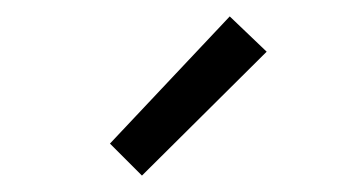

<svg xmlns="http://www.w3.org/2000/svg" viewBox="-20 -750 420 234"><path d="M260 -730 114 -575 153 -536 305 -687Z"/></svg>

Font: Cantarell
Style: Oblique
Weight: 400
Italic angle: -8°
Designer: Dave Crossland
Version: Version 0.024